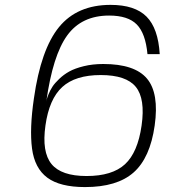

<svg xmlns="http://www.w3.org/2000/svg" viewBox="-20 -740 686 780"><path d="M117.7 -339.8Q146 -539.6 219.7 -629.9Q293.5 -720.2 429.2 -720.2Q527.8 -720.2 575.2 -672.6Q622.6 -625 628.9 -520H579.1Q571.3 -604.5 535.6 -640.6Q500 -676.8 423.3 -676.8Q311.5 -676.8 252.9 -595.9Q194.3 -515.1 168 -327.1Q168.5 -330.6 169.7 -335.9Q170.9 -341.3 177.2 -357.2Q183.6 -373 192.9 -387.5Q202.1 -401.9 220.5 -419.4Q238.8 -437 261.7 -449.7Q284.7 -462.4 320.6 -471.2Q356.4 -480 399.4 -480Q527.3 -480 577.1 -420.7Q627 -361.3 608.4 -230Q589.8 -98.6 522.7 -39.3Q455.6 20 325.2 20Q223.6 20 172.1 -18.3Q120.6 -56.6 110.1 -136.7Q99.6 -216.8 117.7 -339.8ZM389.2 -435.1Q286.1 -435.1 232.9 -386.5Q179.7 -337.9 164.6 -230Q149.4 -122.6 189.2 -73.7Q229 -24.9 331.5 -24.9Q436 -24.9 487.8 -72.8Q539.6 -120.6 555.2 -230Q570.8 -338.9 531.7 -387Q492.7 -435.1 389.2 -435.1Z"/></svg>

Font: Fivo Sans Light
Style: Regular
Weight: 300
Designer: Alexander Slobzheninov
Foundry: Alexander Slobzheninov
Version: 1.0